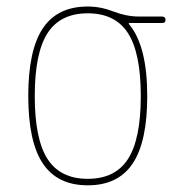

<svg xmlns="http://www.w3.org/2000/svg" viewBox="-20 -550 540 580"><path d="M366.7 -449.7Q328.1 -509.8 245.1 -509.8Q162.1 -509.8 123.5 -449.7Q85 -389.6 85 -259.8Q85 -129.9 123.5 -69.8Q162.1 -9.8 245.1 -9.8Q328.1 -9.8 366.7 -69.8Q405.3 -129.9 405.3 -259.8Q405.3 -389.6 366.7 -449.7ZM245.1 -530.3Q284.2 -530.3 323.2 -515.1Q362.3 -500 400.4 -500H469.7Q479.5 -500 480 -490.2Q480.5 -480.5 469.7 -480.5H370.1Q369.1 -480.5 369.1 -479Q369.1 -477.5 369.6 -477.5Q370.1 -477.5 370.1 -476.6Q424.8 -411.1 424.8 -259.8Q424.8 -122.1 380.9 -56.2Q336.9 9.8 245.1 9.8Q153.3 9.8 109.4 -56.2Q65.4 -122.1 65.4 -260.3Q65.4 -398.4 109.4 -464.4Q153.3 -530.3 245.1 -530.3Z"/></svg>

Font: Rounded-X Mgen+ 1m thin
Style: Regular
Weight: 100
Designer: [Source Han Sans]
Ryoko NISHIZUKA  (kana & ideographs); Paul D. Hunt (Latin, Greek & Cyrillic); Wenlong ZHANG  (bopomofo
Version: Version 1.059.20150602